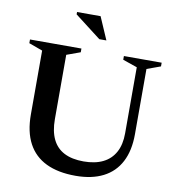

<svg xmlns="http://www.w3.org/2000/svg" viewBox="-94 -949 955 1044"><g transform="rotate(10 384.0 -427.0)"><path d="M618.5 -262V-627L539 -654.5V-675H747.5V-654.5L672 -627V-266.5Q672 -176 639.5 -113.8Q607 -51.5 544.5 -19.8Q482 12 392.5 12Q296 12 230 -19.8Q164 -51.5 130 -115.2Q96 -179 96 -274.5V-627L20.5 -654.5V-675H304.5V-654.5L229 -627V-272Q229 -205.5 250.5 -161Q272 -116.5 315 -94.5Q358 -72.5 422 -72.5Q485 -72.5 528.8 -94Q572.5 -115.5 595.5 -157.8Q618.5 -200 618.5 -262ZM430.5 -742H391.5L246.5 -853.5V-866.5H376.5Z"/></g></svg>

Font: Newsreader 24pt SemiBold
Style: Regular
Weight: 600
Designer: Hugues Gentile
Foundry: Production Type
Version: Version 1.003